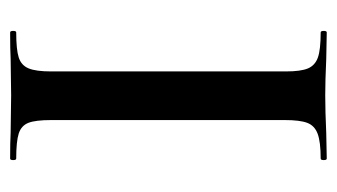

<svg xmlns="http://www.w3.org/2000/svg" viewBox="-163 -502 665 379"><g transform="rotate(90 169.5 -312.5)"><path d="M293 -12Q296 -12 296 -6Q296 0 293 0Q261 0 242 -1L168 -2L96 -1Q77 0 44 0Q41 0 41 -6Q41 -12 44 -12Q78 -12 93.5 -17Q109 -22 115 -36.5Q121 -51 121 -81V-544Q121 -574 115 -588Q109 -602 93.5 -607.5Q78 -613 44 -613Q41 -613 41 -619Q41 -625 44 -625L96 -624Q140 -622 168 -622Q199 -622 243 -624L293 -625Q296 -625 296 -619Q296 -613 293 -613Q260 -613 244 -607Q228 -601 222.5 -586.5Q217 -572 217 -542V-81Q217 -50 222.5 -36Q228 -22 243.5 -17Q259 -12 293 -12Z"/></g></svg>

Font: Cormorant Garamond SemiBold
Style: Regular
Weight: 600
Designer: Christian Thalmann (Catharsis Fonts)
Foundry: Catharsis Fonts
Version: Version 4.000